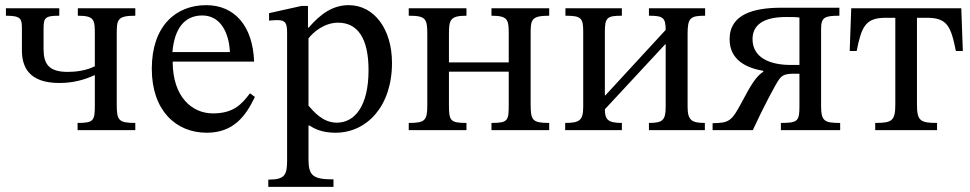

<svg xmlns="http://www.w3.org/2000/svg" viewBox="-20 -505 3764 745"><path d="M348 -248C315 -231 274 -226 243 -226C168 -226 149 -258 149 -316V-394C149 -436 155 -444 210 -444V-473H3V-444C60 -444 65 -433 65 -396V-310C65 -249 89 -183 210 -183C263 -183 307 -195 346 -213H348V-100C348 -37 345 -28 281 -28V0H505V-28C440 -28 433 -38 433 -100V-371C433 -428 434 -444 505 -444V-473H282V-444C347 -444 348 -428 348 -371Z M950 -143C918 -101 887 -65 806 -65C726 -65 650 -128 650 -266H966C961 -406 889 -485 780 -485C663 -485 569 -405 569 -238C569 -77 662 10 782 10C885 10 933 -53 969 -129ZM649 -303C657 -396 697 -445 765 -445C836 -445 869 -377 872 -303Z M1175 -482H1150L1024 -454V-425C1024 -425 1043 -427 1056 -427C1089 -427 1094 -414 1094 -376V119C1094 175 1084 192 1021 192V220H1274V191C1196 191 1177 178 1177 113V-18H1181C1210 2 1244 10 1282 10C1402 10 1501 -91 1501 -261C1501 -392 1432 -485 1333 -485C1274 -485 1226 -454 1178 -398H1175ZM1177 -356C1196 -381 1239 -417 1292 -417C1366 -417 1410 -359 1410 -233C1410 -94 1357 -29 1287 -29C1231 -29 1196 -74 1177 -95Z M1722 -371C1722 -428 1726 -444 1790 -444V-473H1566V-444C1633 -444 1638 -432 1638 -371V-97C1638 -37 1629 -28 1566 -28V0H1790V-28C1726 -28 1722 -37 1722 -100V-227H1954V-100C1954 -37 1952 -28 1887 -28V0H2111V-28C2046 -28 2039 -38 2039 -100V-371C2039 -428 2040 -444 2111 -444V-473H1887V-444C1952 -444 1954 -428 1954 -371V-263H1722Z M2716 -473H2498V-444C2552 -444 2563 -437 2563 -389L2329 -135H2327V-379C2327 -436 2334 -444 2393 -444V-473H2174V-444C2236 -444 2243 -435 2243 -381V-91C2243 -38 2229 -28 2173 -28V0H2393V-28C2339 -28 2327 -41 2327 -81L2561 -333H2563V-91C2563 -38 2551 -28 2498 -28V0H2715V-28C2664 -28 2648 -38 2648 -91V-374C2648 -436 2659 -444 2716 -444Z M2811 -353C2811 -270 2879 -241 2942 -230V-227C2913 -208 2894 -176 2858 -108C2819 -35 2810 -28 2745 -27V0H2901C2944 -93 2990 -179 3003 -197C3016 -215 3030 -219 3062 -219H3082V-94C3082 -35 3076 -28 3010 -28V0H3240V-28C3180 -28 3166 -34 3166 -94V-392C3166 -437 3178 -444 3237 -444V-475H3011C2907 -475 2811 -451 2811 -353ZM3082 -253H3048C2966 -253 2900 -282 2900 -353C2900 -406 2939 -439 3030 -439C3048 -439 3070 -439 3082 -437Z M3716 -307 3710 -473H3283L3277 -307H3304C3323 -402 3338 -436 3417 -436H3454V-100C3454 -36 3441 -28 3376 -28V0H3616V-28C3551 -28 3538 -36 3538 -100V-436H3577C3655 -436 3670 -403 3689 -307Z"/></svg>

Font: STIX Two Math
Style: Regular
Weight: 400
Designer: Ross Mills, John Hudson & Paul Hanslow, Tiro Typeworks Ltd; with portions MicroPress Inc., with additions and correction
Foundry: Tiro Typeworks Ltd
Version: Version 2.02 b142